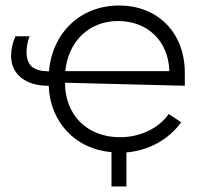

<svg xmlns="http://www.w3.org/2000/svg" viewBox="-20 -546 746 694"><path d="M383 128H437V5C517 -2 588 -40 635 -104L590 -134C555 -84 489 -50 414 -50C295 -50 215 -130 215 -247L648 -236V-283C648 -427 551 -526 411 -526H410C271 -526 169 -428 157 -288C99 -289 76 -310 76 -359C76 -379 80 -397 87 -415H36C26 -394 20 -367 20 -344C20 -278 72 -236 154 -236H156C161 -105 252 -7 383 4ZM216 -289C227 -397 302 -470 407 -470C513 -470 588 -398 592 -292V-289Z"/></svg>

Font: Fixel Display Light
Style: Regular
Weight: 300
Designer: AlfaBravo + MacPaw
Foundry: Kyrylo Tkachov, Marchela Mozhyna, Serhii Makarenko, Maria Weinstein, Zakhar Kryvoshyya
Version: Version 1.211